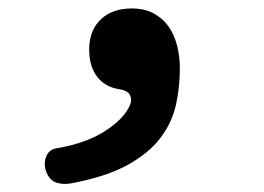

<svg xmlns="http://www.w3.org/2000/svg" viewBox="-20 -207 640 465"><path d="M152.8 237Q133.1 240.7 116.8 235.3Q100.5 229.8 92.7 210.8Q84.9 192.1 91.3 173.6Q97.8 155.1 117.2 152.1Q188.3 140.1 234.2 110.5Q280.2 80.9 294.7 47.6Q300.4 34.1 294.6 23Q288.8 11.9 268.2 9Q234.4 3.7 215.2 -21.3Q196 -46.2 196 -87.3Q196 -132.9 223.7 -159.7Q251.5 -186.5 299.1 -186.5Q330 -186.5 352.2 -174.5Q374.4 -162.5 388.4 -142.5Q402.4 -122.4 409 -96.1Q415.6 -69.8 415.6 -41.9Q415.6 3.7 406.2 46.6Q396.7 89.6 368.8 126.7Q340.9 163.7 289.2 192.4Q237.4 221 152.8 237Z"/></svg>

Font: Maple Mono
Style: Regular
Weight: 400
Monospace: yes
Designer: subframe7536
Version: Version 7.300